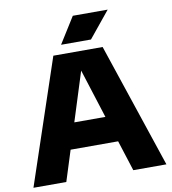

<svg xmlns="http://www.w3.org/2000/svg" viewBox="-100 -1036 1003 1122"><g transform="rotate(-10 402.0 -475.0)"><path d="M7 0 255.5 -740H548L796 0H599.5L541.5 -181.5H259.5L202 0ZM308.5 -335H493L400.5 -626ZM311 -795 408 -950H615L488.5 -795Z"/></g></svg>

Font: Encode Sans SmExp XBd
Style: Regular
Weight: 800
Width: 6
Designer: Multiple Designers
Foundry: Impallari Type
Version: Version 3.002; ttfautohint (v1.8.3) -l 8 -r 50 -G 200 -x 14 